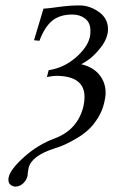

<svg xmlns="http://www.w3.org/2000/svg" viewBox="-20 -462 423 711"><path d="M37.1 229Q28.3 229 19.8 222.9Q11.2 216.8 11.2 204.1Q11.2 198.2 12.2 193.8Q19 164.1 70.1 118.7Q121.1 73.2 182.1 50.8Q268.1 18.6 289.1 -68.8Q293 -85.9 293 -103Q293 -181.2 187 -181.2Q178.2 -181.2 153.8 -176.8L160.2 -202.1Q217.3 -210.9 261.2 -249.5Q305.2 -288.1 313 -326.2Q314.9 -334 314.9 -348.1Q314.9 -377.9 295.4 -393.1Q275.9 -408.2 248 -408.2Q201.2 -408.2 173.1 -385Q145 -361.8 126 -311L106 -313L141.1 -430.2H145Q153.8 -430.2 195.3 -436Q236.8 -441.9 274.9 -441.9Q312 -441.9 345.9 -418Q379.9 -394 379.9 -354Q379.9 -341.8 377.9 -335.9Q372.1 -309.1 350.6 -283Q329.1 -256.8 312.5 -244.4Q295.9 -231.9 280.8 -224.1Q323.7 -214.4 347.4 -185.8Q371.1 -157.2 371.1 -118.2Q371.1 -103 366.2 -83Q359.4 -52.2 342.8 -25.6Q326.2 1 307.1 18.6Q288.1 36.1 263.4 50.5Q238.8 64.9 220.9 73Q203.1 81.1 184.1 86.9Q96.2 114.7 85.9 160.2Q85 166 84 171.4Q83 176.8 82.5 181.9Q82 187 82 189Q78.1 206.1 65.2 217.5Q52.2 229 37.1 229Z"/></svg>

Font: Linux Libertine
Style: Italic
Weight: 400
Italic angle: -12°
Designer: Philipp H. Poll
Foundry: Philipp H. Poll
Version: Version 5.1.6 ; ttfautohint (v0.9)